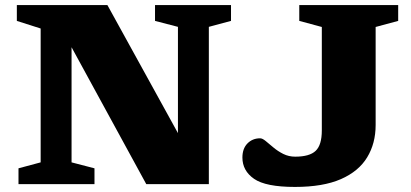

<svg xmlns="http://www.w3.org/2000/svg" viewBox="-20 -727 1622 758"><path d="M140.5 -86V-614.5L46.5 -644.5V-707H404L682.5 -201.5V-621L592 -644.5V-707H892V-644.5L804.5 -621V0H557.5L262.5 -540.5V-86L353 -62.5V0H53V-62.5ZM1463 -233.5Q1463 -161 1429.5 -105.8Q1396 -50.5 1325.8 -19.8Q1255.5 11 1144.5 11Q1029 11 983 -21Q937 -53 937 -105Q937 -140.5 957 -160.8Q977 -181 1007 -181Q1016 -181 1029.2 -170Q1042.5 -159 1059.8 -144.5Q1077 -130 1098.5 -119.2Q1120 -108.5 1145.5 -108.5Q1202 -108.5 1226.2 -131.5Q1250.5 -154.5 1250.5 -212V-620.5L1161.5 -644.5V-707H1552V-644.5L1463 -620.5Z"/></svg>

Font: Newsreader Caption
Style: Bold
Weight: 700
Designer: Hugues Gentile
Foundry: Production Type
Version: Version 1.001